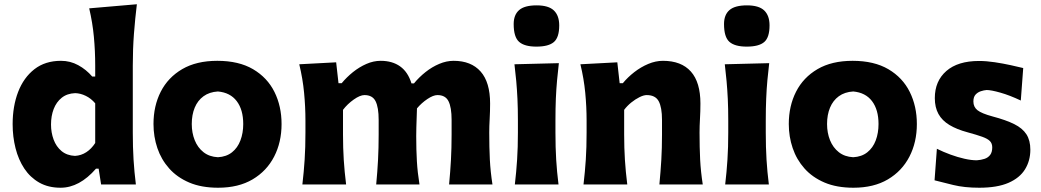

<svg xmlns="http://www.w3.org/2000/svg" viewBox="-20 -860 4853 895"><path d="M329.6 -133.3Q291.8 -135.1 266.9 -155.8Q242 -176.6 229.9 -209.4Q217.8 -242.2 217.8 -279.6Q217.8 -319.3 230.2 -351.8Q242.7 -384.3 267.7 -404.3Q292.6 -424.3 330.2 -425.8Q355 -425.3 379.7 -413.2Q404.5 -401.2 423.8 -378.4V-193.4Q406.1 -166 382.4 -150.6Q358.7 -135.1 329.6 -133.3ZM262.4 15.1Q350.3 15.1 427.6 -73.9H439.8L451.3 0H613.4Q606 -59.7 602.5 -116.1Q599 -172.5 599 -242.4V-554.4Q599 -631.8 604.4 -702.9Q609.9 -773.9 618 -840.2L395.8 -821.1Q411.5 -754.2 417.6 -688.5Q423.8 -622.7 423.8 -554.4V-503.3H409.8Q381.8 -536 344.6 -556.2Q307.5 -576.5 264.3 -576.5Q190.6 -576.5 140.4 -537.4Q90.2 -498.2 64.5 -431.5Q38.9 -364.7 38.9 -281.2Q38.9 -222.7 52.4 -169.2Q65.9 -115.7 93.3 -74.3Q120.8 -32.9 162.9 -8.9Q205.1 15.1 262.4 15.1Z M995.8 -127.1Q955.7 -129.2 928.6 -150.6Q901.5 -171.9 887.7 -206.4Q873.9 -240.9 873.9 -281.9Q873.9 -324.9 887.7 -358.2Q901.5 -391.6 928.8 -411.4Q956.1 -431.2 995.8 -433.6Q1053.2 -428.5 1083.5 -388.6Q1113.8 -348.6 1113.8 -281.9Q1113.8 -239.9 1100.7 -205.4Q1087.7 -170.9 1061.5 -150.1Q1035.3 -129.2 995.8 -127.1ZM996.7 15.1Q1091.5 15.1 1157.4 -23.8Q1223.3 -62.8 1257.9 -130Q1292.5 -197.1 1292.5 -281.9Q1292.5 -364.6 1259.4 -431.4Q1226.2 -498.2 1159.7 -537.4Q1093.1 -576.5 993 -576.5Q895.7 -576.5 829.4 -537.8Q763.2 -499 729.3 -432.5Q695.5 -365.9 695.5 -281.9Q695.5 -223.1 713.5 -169.8Q731.6 -116.4 768.6 -74.8Q805.5 -33.2 862.3 -9Q919.1 15.1 996.7 15.1Z M2073.4 0H2275.6Q2266.3 -59.7 2263.4 -116.1Q2260.6 -172.5 2260.6 -242.4Q2260.6 -271.6 2262.6 -306.2Q2264.6 -340.7 2264.6 -377.3Q2264.6 -476.7 2220.4 -526.6Q2176.1 -576.5 2094.6 -576.5Q2061.2 -576.5 2027.7 -562.3Q1994.1 -548.2 1963.9 -524.3Q1933.6 -500.3 1909.7 -471.2H1898.1Q1881.7 -524.4 1845.2 -550.5Q1808.8 -576.5 1754.4 -576.5Q1721 -576.5 1687.9 -562Q1654.8 -547.5 1625.2 -523.8Q1595.7 -500 1572.8 -472.2H1557.9L1547 -569.5L1375 -560.4Q1391.3 -493 1397.5 -427.6Q1403.8 -362.1 1403.8 -298.2V-242.4Q1403.8 -172.5 1400.1 -116.1Q1396.5 -59.7 1389.5 0H1593.4Q1585.9 -59.7 1582.4 -114.9Q1578.9 -170.1 1578.9 -232.7V-348Q1599.6 -375.3 1629.1 -396.1Q1658.5 -416.8 1679 -416.8Q1716.3 -416.8 1730.7 -388.2Q1745.1 -359.5 1745.1 -301.1V-232.7Q1745.1 -170.1 1742.2 -114.9Q1739.3 -59.7 1733.6 0H1935.4Q1926.4 -55.7 1923.3 -108.3Q1920.2 -161 1920.2 -225.1Q1920.2 -244 1920.8 -266.5Q1921.4 -289.1 1922.3 -312Q1923.2 -335 1923.7 -354.8Q1945 -380.2 1972.4 -398.5Q1999.8 -416.8 2019.2 -416.8Q2056.3 -416.8 2070.7 -388.2Q2085.1 -359.5 2085.1 -301.1V-232.7Q2085.1 -170.1 2082.1 -114.9Q2079.1 -59.7 2073.4 0Z M2379.9 0H2583.5Q2576 -59.7 2572.6 -116.1Q2569.2 -172.5 2569.2 -242.4V-298.2Q2569.2 -355.6 2571.1 -400.7Q2573.1 -445.8 2576.7 -485.4Q2580.2 -525.1 2585.1 -565.6L2378.1 -560.4Q2383 -520.7 2386.5 -481.8Q2390 -442.9 2392.1 -398.6Q2394.2 -354.3 2394.2 -298.2V-242.4Q2394.2 -172.5 2390.5 -116.1Q2386.9 -59.7 2379.9 0ZM2480.3 -642.7Q2537.1 -642.7 2561.9 -664.1Q2586.8 -685.5 2586.8 -741.5Q2586.8 -787.3 2562 -811.1Q2537.3 -835 2481.4 -835Q2424.8 -835 2399.7 -812.8Q2374.5 -790.7 2374.5 -747.9Q2374.5 -687.2 2399.7 -665Q2424.8 -642.7 2480.3 -642.7Z M2700 0H2904Q2896.5 -59.7 2893 -114.9Q2889.5 -170.1 2889.5 -232.7V-348Q2903.3 -366.5 2922.4 -382Q2941.6 -397.5 2961 -407.1Q2980.5 -416.8 2994.6 -416.8Q3035 -416.8 3050.5 -388.2Q3065.9 -359.5 3065.9 -301.1V-232.7Q3065.9 -170.1 3062.7 -114.9Q3059.4 -59.7 3053.7 0H3255.9Q3246.6 -59.7 3243.7 -116.1Q3240.9 -172.5 3240.9 -242.4Q3240.9 -271.6 3242.9 -306.2Q3245 -340.7 3245 -377.3Q3245 -476.7 3200.4 -526.6Q3155.8 -576.5 3070.3 -576.5Q3036.3 -576.5 3001.8 -562Q2967.3 -547.5 2936.8 -523.8Q2906.2 -500 2883.3 -472.2H2868.5L2857.6 -569.5L2685.5 -560.4Q2701.8 -493 2708.1 -427.6Q2714.4 -362.1 2714.4 -298.2V-242.4Q2714.4 -172.5 2710.7 -116.1Q2707 -59.7 2700 0Z M3360.4 0H3564Q3556.5 -59.7 3553.1 -116.1Q3549.6 -172.5 3549.6 -242.4V-298.2Q3549.6 -355.6 3551.6 -400.7Q3553.5 -445.8 3557.1 -485.4Q3560.7 -525.1 3565.6 -565.6L3358.6 -560.4Q3363.4 -520.7 3366.9 -481.8Q3370.4 -442.9 3372.6 -398.6Q3374.7 -354.3 3374.7 -298.2V-242.4Q3374.7 -172.5 3371 -116.1Q3367.4 -59.7 3360.4 0ZM3460.8 -642.7Q3517.6 -642.7 3542.4 -664.1Q3567.2 -685.5 3567.2 -741.5Q3567.2 -787.3 3542.5 -811.1Q3517.7 -835 3461.9 -835Q3405.3 -835 3380.1 -812.8Q3355 -790.7 3355 -747.9Q3355 -687.2 3380.1 -665Q3405.3 -642.7 3460.8 -642.7Z M3957.2 -127.1Q3917.2 -129.2 3890.1 -150.6Q3863 -171.9 3849.1 -206.4Q3835.3 -240.9 3835.3 -281.9Q3835.3 -324.9 3849.1 -358.2Q3863 -391.6 3890.2 -411.4Q3917.5 -431.2 3957.2 -433.6Q4014.6 -428.5 4044.9 -388.6Q4075.2 -348.6 4075.2 -281.9Q4075.2 -239.9 4062.2 -205.4Q4049.2 -170.9 4022.9 -150.1Q3996.7 -129.2 3957.2 -127.1ZM3958.2 15.1Q4052.9 15.1 4118.8 -23.8Q4184.7 -62.8 4219.3 -130Q4253.9 -197.1 4253.9 -281.9Q4253.9 -364.6 4220.8 -431.4Q4187.7 -498.2 4121.1 -537.4Q4054.5 -576.5 3954.4 -576.5Q3857.1 -576.5 3790.9 -537.8Q3724.6 -499 3690.8 -432.5Q3656.9 -365.9 3656.9 -281.9Q3656.9 -223.1 3675 -169.8Q3693 -116.4 3730 -74.8Q3766.9 -33.2 3823.7 -9Q3880.5 15.1 3958.2 15.1Z M4544.8 15.1Q4628.7 15.1 4681.2 -7.8Q4733.6 -30.8 4758.2 -70.9Q4782.9 -111 4782.9 -162.1Q4782.9 -205.7 4764.6 -234Q4746.4 -262.2 4707.7 -281.5Q4668.9 -300.8 4607.1 -317.1Q4555.5 -331.1 4536.5 -346.2Q4517.4 -361.3 4517.4 -387Q4517.4 -408 4527.5 -419Q4537.6 -430 4552 -434.7Q4566.4 -439.5 4579.3 -440.4Q4600.1 -440.4 4643.4 -428.1Q4686.7 -415.9 4738.4 -391.4L4749.7 -542.8Q4726.9 -548.5 4691.5 -556.2Q4656.1 -564 4617 -569.9Q4578 -575.8 4543.6 -575.8Q4445 -575.8 4391.3 -529Q4337.6 -482.1 4337.6 -402.7Q4337.6 -359.4 4354.6 -328.7Q4371.6 -298 4405.7 -277.4Q4439.8 -256.8 4490.6 -243.2Q4533.9 -231.4 4558.8 -222.4Q4583.8 -213.4 4594.6 -202.3Q4605.3 -191.2 4605.3 -173Q4605.3 -150.6 4595.5 -137.7Q4585.6 -124.8 4569.2 -119.5Q4552.7 -114.1 4533.2 -112.8Q4507.8 -112.8 4476 -120Q4444.2 -127.1 4410.9 -139.3Q4377.6 -151.5 4347.2 -166.5L4336.4 -19.5Q4370.9 -10.7 4423.1 2.2Q4475.3 15.1 4544.8 15.1Z"/></svg>

Font: Pinar FD VF
Style: Regular
Weight: 300
Designer: Amin Abedi
Version: Version 2.000